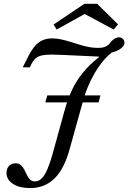

<svg xmlns="http://www.w3.org/2000/svg" viewBox="-20 -781 665 994"><path d="M136.3 192.7Q80.6 192.7 47.2 171Q13.7 149.2 13.7 114.5Q13.7 91.9 26.6 78.2Q39.5 64.5 60.5 64.5Q78.2 64.5 88.7 74.2Q99.2 83.9 106 97.6Q112.9 111.3 119.4 125Q125.8 138.7 135.1 148.4Q144.4 158.1 161.3 158.1Q180.6 158.1 196 142.7Q211.3 127.4 224.6 96.8Q237.9 66.1 250.8 21L314.5 -209.7Q330.6 -267.7 352.4 -314.5Q374.2 -361.3 407.7 -402.8Q441.1 -444.4 492.7 -485.5V-487.9Q429 -491.1 381.9 -493.1Q334.7 -495.2 302 -496.8Q269.4 -498.4 247.6 -498.4Q217.7 -498.4 198 -494.4Q178.2 -490.3 165.7 -479.8Q153.2 -469.4 143.5 -450.8L134.7 -432.3H97.6L128.2 -492.7Q145.2 -525 162.9 -544.8Q180.6 -564.5 202 -573.4Q223.4 -582.3 250 -582.3Q271.8 -582.3 294.8 -577.4Q317.7 -572.6 341.5 -565.3Q365.3 -558.1 389.5 -550.4Q413.7 -542.7 437.9 -537.9Q462.1 -533.1 486.3 -533.1Q500 -533.1 509.7 -534.7Q519.4 -536.3 527.4 -540.3Q535.5 -544.4 543.5 -550.8Q562.9 -579 584.3 -585.9Q605.6 -592.7 617.7 -578.2Q627.4 -566.1 623.4 -552.8Q619.4 -539.5 602.8 -527.8Q586.3 -516.1 558.1 -508.9Q532.3 -487.9 510.5 -461.3Q488.7 -434.7 469.8 -402Q450.8 -369.4 434.7 -330.6Q418.5 -291.9 406.5 -246L341.1 -11.3Q312.9 93.5 262.1 143.1Q211.3 192.7 136.3 192.7ZM214.5 -250.8 225 -287.1H500L490.3 -250.8ZM273.4 -628.2 257.3 -654 416.9 -761.3H483.1L591.1 -654.8L568.5 -628.2L395.2 -721L443.5 -722.6Z"/></svg>

Font: Playfair 9pt
Style: Italic
Weight: 400
Italic angle: -15.6°
Designer: Claus Eggers Sørensen
Foundry: Claus Eggers Sørensen
Version: Version 2.001;gftools[0.9.30]